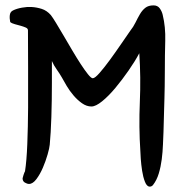

<svg xmlns="http://www.w3.org/2000/svg" viewBox="-20 -679 703 714"><path d="M173 -371Q173 -305 171 -244Q169 -183 165 -141Q164 -129 157 -104.5Q150 -80 139.5 -55.5Q129 -31 115.5 -13Q102 5 88 5Q81 5 72.5 0Q64 -5 64 -16Q64 -18 67.5 -28.5Q71 -39 73 -42Q79 -80 81.5 -143Q84 -206 84.5 -278.5Q85 -351 84.5 -426.5Q84 -502 84 -566Q84 -573 76 -576.5Q68 -580 57.5 -583Q47 -586 35.5 -589Q24 -592 18 -597Q15 -611 16.5 -623Q18 -635 28 -640Q42 -647 61.5 -650.5Q81 -654 97 -653Q116 -652 135 -646Q154 -640 169 -623Q176 -614 188.5 -593.5Q201 -573 216.5 -546.5Q232 -520 248.5 -492Q265 -464 280 -441Q295 -418 307 -403Q319 -388 325 -388Q333 -388 350.5 -408Q368 -428 388.5 -456Q409 -484 429.5 -514Q450 -544 464 -564Q476 -579 484 -595.5Q492 -612 500.5 -626.5Q509 -641 520.5 -650Q532 -659 551 -659Q566 -659 574 -648Q582 -637 585 -624Q596 -579 594.5 -527Q593 -475 593 -415Q593 -382 592.5 -359Q592 -336 591.5 -313Q591 -290 590 -261.5Q589 -233 588 -189Q587 -168 586 -141Q585 -114 581.5 -86.5Q578 -59 570.5 -34Q563 -9 549 9Q544 15 537 15Q526 15 519 -3Q512 -21 508.5 -44Q505 -67 503.5 -88Q502 -109 502 -116Q496 -207 500 -299Q504 -391 498 -481Q482 -451 458 -416.5Q434 -382 409 -352Q384 -322 360 -302.5Q336 -283 320 -283Q302 -283 285 -295Q268 -307 253.5 -324Q239 -341 228 -359.5Q217 -378 210 -391Q202 -405 191 -420.5Q180 -436 173 -452Z"/></svg>

Font: Yeon Sung
Style: Regular
Weight: 400
Version: Version 1.001